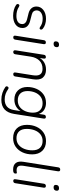

<svg xmlns="http://www.w3.org/2000/svg" viewBox="976 -1728 939 2932"><g transform="rotate(90 1446.0 -261.5)"><path d="M221 8Q173 8 130 -3.5Q87 -15 56 -37Q40 -47 40.5 -62Q41 -77 53 -84.5Q65 -92 83 -81Q114 -60 149.5 -51Q185 -42 224 -42Q281 -42 314 -65Q347 -88 347 -131Q347 -159 328.5 -177.5Q310 -196 277 -204L181 -228Q134 -240 106.5 -271Q79 -302 79 -347Q79 -411 130.5 -452.5Q182 -494 268 -494Q311 -494 351 -481Q391 -468 417 -446Q433 -433 432 -418.5Q431 -404 419.5 -398Q408 -392 391 -404Q340 -443 266 -443Q208 -443 173 -418Q138 -393 138 -349Q138 -323 154 -303.5Q170 -284 204 -276L300 -251Q349 -239 378 -210Q407 -181 407 -136Q407 -68 355.5 -30Q304 8 221 8Z M649 -610Q609 -610 611 -646Q613 -693 662 -693Q702 -693 700 -657Q698 -610 649 -610ZM550 6Q519 6 525 -30L593 -461Q598 -492 628 -492Q659 -492 653 -456L585 -24Q580 6 550 6Z M773 6Q758 6 751.5 -4Q745 -14 748 -31L816 -461Q820 -492 851 -492Q880 -492 874 -457L865 -399Q893 -444 938 -469Q983 -494 1043 -494Q1124 -494 1165 -445Q1206 -396 1190 -295L1147 -23Q1142 6 1112 6Q1081 6 1087 -30L1129 -295Q1152 -441 1031 -441Q951 -441 904.5 -392.5Q858 -344 845 -264L808 -24Q803 6 773 6Z M1504 188Q1447 188 1398 171.5Q1349 155 1309 127Q1295 118 1297.5 103.5Q1300 89 1312 81Q1324 73 1339 83Q1376 109 1413.5 123Q1451 137 1499 137Q1565 137 1606.5 102.5Q1648 68 1660 -4L1676 -106Q1649 -62 1604 -36.5Q1559 -11 1500 -11Q1413 -11 1360.5 -65Q1308 -119 1308 -209Q1308 -283 1336 -348Q1364 -413 1418.5 -453.5Q1473 -494 1552 -494Q1609 -494 1654 -467.5Q1699 -441 1719 -385L1731 -462Q1735 -492 1766 -492Q1796 -492 1790 -456L1719 -7Q1688 188 1504 188ZM1513 -63Q1574 -63 1615.5 -95.5Q1657 -128 1678.5 -181Q1700 -234 1700 -295Q1700 -365 1662 -403.5Q1624 -442 1556 -442Q1495 -442 1453.5 -409.5Q1412 -377 1391 -324.5Q1370 -272 1370 -211Q1370 -140 1407.5 -101.5Q1445 -63 1513 -63Z M2088 8Q1994 8 1940 -48Q1886 -104 1886 -203Q1886 -282 1915.5 -348Q1945 -414 2001 -454Q2057 -494 2135 -494Q2228 -494 2282.5 -437.5Q2337 -381 2337 -283Q2337 -203 2307 -137Q2277 -71 2221.5 -31.5Q2166 8 2088 8ZM2090 -43Q2150 -43 2191 -76Q2232 -109 2253.5 -164Q2275 -219 2275 -285Q2275 -362 2237 -402Q2199 -442 2132 -442Q2073 -442 2031.5 -409Q1990 -376 1969 -321Q1948 -266 1948 -200Q1948 -123 1985.5 -83Q2023 -43 2090 -43Z M2567 8Q2500 8 2469 -32Q2438 -72 2451 -151L2535 -681Q2539 -711 2570 -711Q2601 -711 2595 -675L2512 -151Q2503 -94 2520 -69.5Q2537 -45 2581 -45Q2596 -45 2604.5 -47Q2613 -49 2617 -49Q2623 -49 2626.5 -45Q2630 -41 2630 -29Q2630 -15 2622.5 -6.5Q2615 2 2602 5Q2595 7 2584.5 7.5Q2574 8 2567 8Z M2841 -610Q2801 -610 2803 -646Q2805 -693 2854 -693Q2894 -693 2892 -657Q2890 -610 2841 -610ZM2742 6Q2711 6 2717 -30L2785 -461Q2790 -492 2820 -492Q2851 -492 2845 -456L2777 -24Q2772 6 2742 6Z"/></g></svg>

Font: Nunito Light
Style: Italic
Weight: 300
Italic angle: -9°
Designer: Vernon Adams
Foundry: Vernon Adams
Version: Version 3.601; ttfautohint (v1.8.2.53-6de2)